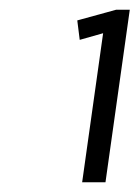

<svg xmlns="http://www.w3.org/2000/svg" viewBox="-20 -805 287 395"><path d="M197 -430H149L196 -764L218 -744L144 -723L139 -763L219 -785H247Z"/></svg>

Font: Pathway Extreme Condensed Thin
Style: Italic
Weight: 250
Width: 3
Italic angle: -8°
Version: Version 1.001;gftools[0.9.26]